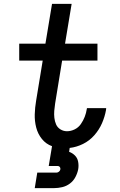

<svg xmlns="http://www.w3.org/2000/svg" viewBox="-20 -755 616 989"><path d="M159 214H259Q279 214 300.5 209Q322 204 340 190.5Q358 177 368.5 157Q379 137 383 116Q386 97 382.5 78Q379 59 366 46Q353 33 336 27L339 7Q374 3 407.5 -13.5Q441 -30 466 -58.5Q491 -87 505.5 -120.5Q520 -154 526 -188L527 -198H428L427 -193Q424 -173 416.5 -153.5Q409 -134 396.5 -116Q384 -98 364.5 -88.5Q345 -79 325 -79Q307 -79 291.5 -88.5Q276 -98 269 -114Q262 -130 260 -148Q258 -166 259.5 -184.5Q261 -203 264 -222L300 -443H482V-530H315L349 -735H248L214 -530H79V-443H200L166 -236Q160 -201 159 -166Q158 -131 166.5 -98Q175 -65 196 -39Q217 -13 248 -2L231 100H277Q284 100 288 105Q292 110 291 117Q291 117 291 117Q291 117 291 117Q290 124 284 129Q278 134 272 134H172Z"/></svg>

Font: Iosevka Sparkle Medium Oblique
Style: Regular
Weight: 500
Italic angle: -9°
Designer: Belleve Invis
Foundry: Belleve Invis
Version: Version 4.5.0; ttfautohint (v1.8.3)